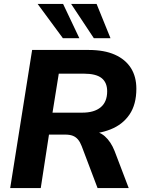

<svg xmlns="http://www.w3.org/2000/svg" viewBox="-20 -960 736 980"><path d="M32 0 144 -705H433Q512 -705 566 -681Q620 -657 648 -613Q676 -569 676 -507Q676 -427 641 -375.5Q606 -324 544 -299.5Q482 -275 403 -275V-292H435Q484 -292 515 -264.5Q546 -237 565 -189L637 0H478L397 -214Q389 -235 378 -248Q367 -261 351.5 -267Q336 -273 313 -273H230L188 0ZM248 -385H400Q461 -385 494 -412.5Q527 -440 527 -494Q527 -539 498.5 -561.5Q470 -584 408 -584H280ZM459 -765 343 -940H473L544 -765ZM301 -765 172 -940H302L385 -765Z"/></svg>

Font: Nunito Sans 12pt ExtraLight 12pt ExtraBold
Style: Italic
Weight: 800
Italic angle: -9°
Version: Version 3.101;gftools[0.9.27]